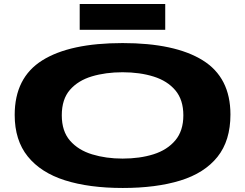

<svg xmlns="http://www.w3.org/2000/svg" viewBox="-20 -924 1217 954"><path d="M590 10Q423 10 303 -28Q183 -66 118 -146.5Q53 -227 53 -353Q53 -538 190 -624Q327 -710 589 -710Q849 -710 987 -624.5Q1125 -539 1125 -355Q1125 -225 1060.5 -144.5Q996 -64 876 -27Q756 10 590 10ZM589 -136Q675 -136 743 -157.5Q811 -179 851 -226.5Q891 -274 891 -351Q891 -428 851.5 -475Q812 -522 743.5 -543.5Q675 -565 589 -565Q505 -565 436.5 -544.5Q368 -524 327.5 -477.5Q287 -431 287 -351Q287 -272 328 -225Q369 -178 438 -157Q507 -136 589 -136ZM376 -776V-904H801V-776Z"/></svg>

Font: Georama ExtraExtended
Style: Bold
Weight: 700
Width: 8
Designer: Jean-Baptiste Levee
Foundry: Production Type
Version: Version 1.000